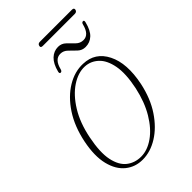

<svg xmlns="http://www.w3.org/2000/svg" viewBox="-193 -687 766 766"><g transform="rotate(-45 190.0 -304.5)"><path d="M244 -431.5Q310 -429.5 340.2 -369.2Q370.5 -309 350.5 -211.5Q336 -143 303.2 -94Q270.5 -45 228.2 -18.8Q186 7.5 142 7.5Q100.5 7.5 69.8 -17.2Q39 -42 27 -90.2Q15 -138.5 29 -208Q43.5 -279 77 -329.8Q110.5 -380.5 154.5 -407Q198.5 -433.5 244 -431.5ZM146 -5.5Q182 -5.5 217.8 -30.8Q253.5 -56 281.5 -102.8Q309.5 -149.5 323.5 -214Q338 -283.5 329.5 -328.2Q321 -373 297 -395.2Q273 -417.5 241 -419Q204.5 -420.5 166.8 -395.5Q129 -370.5 99 -322Q69 -273.5 55.5 -205.5Q41 -133.5 50.2 -89.5Q59.5 -45.5 85.2 -25.5Q111 -5.5 146 -5.5ZM298.5 -471.5Q279.5 -471.5 265.8 -484.5Q252 -497.5 238.8 -510.8Q225.5 -524 208 -524Q176.5 -524 165.5 -479.5Q163 -469.5 156 -469.5Q149 -469.5 151.5 -480Q160.5 -515.5 178.8 -532.8Q197 -550 221 -550Q240.5 -550 254 -536.8Q267.5 -523.5 280.8 -510.2Q294 -497 312.5 -497Q343 -497 354.5 -542Q356.5 -552 364 -552Q371 -552 368 -541Q359 -504.5 341.2 -488Q323.5 -471.5 298.5 -471.5ZM171 -605.5Q173 -615.5 184.5 -615.5H365Q377 -615.5 375 -605.5Q372.5 -595.5 361.5 -595.5H180.5Q168.5 -595.5 171 -605.5Z"/></g></svg>

Font: Fraunces 144pt S050 Thin
Style: Italic
Weight: 100
Italic angle: -16°
Version: Version 1.000; ttfautohint (v1.8.3)